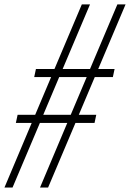

<svg xmlns="http://www.w3.org/2000/svg" viewBox="-49 -801 589 870"><path d="M30.8 -280.8H110.4L182.6 -451.7H106L113.8 -488.3H197.8L321.8 -781.2H358.9L234.9 -488.3H358.9L482.9 -781.2H520L396 -488.3H470.2L462.4 -451.7H380.4L308.1 -280.8H387.2L379.4 -244.1H293L168.9 48.8H132.3L255.9 -244.1H131.8L7.8 48.8H-28.8L94.7 -244.1H22.9ZM219.2 -451.7 147 -280.8H271.5L343.8 -451.7Z"/></svg>

Font: Flanker
Style: Italic
Weight: 400
Italic angle: -12°
Designer: Flanker
Version: Version 2.027